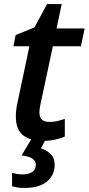

<svg xmlns="http://www.w3.org/2000/svg" viewBox="-20 -680 435 940"><path d="M190.4 9.8Q131.3 9.8 94.5 -16.6Q57.6 -43 57.6 -110.4Q57.6 -139.6 64.5 -172.4L124 -453.6H45.9L56.6 -508.3L148.9 -545.9L210.4 -660.2H282.2L256.8 -540.5H394.5L376 -453.6H238.8L178.7 -171.9Q176.3 -161.6 174.6 -150.1Q172.9 -138.7 172.9 -129.4Q172.9 -83 222.2 -83Q241.2 -83 258.8 -86.9Q276.4 -90.8 297.4 -98.1V-11.7Q279.3 -2.9 250.5 3.4Q221.7 9.8 190.4 9.8ZM99.1 240.2Q80.6 240.2 64.7 237.5Q48.8 234.9 39.1 231.9V166.5Q49.3 169.4 62.5 171.6Q75.7 173.8 88.4 173.8Q155.3 173.8 155.3 126Q155.3 88.9 85.9 81.1L133.8 0H205.1L180.7 46.4Q207 54.7 227.3 73.2Q247.6 91.8 247.6 127.9Q247.6 175.8 210.7 208Q173.8 240.2 99.1 240.2Z"/></svg>

Font: Open Sans SemiBold
Style: Italic
Weight: 600
Italic angle: -12°
Designer: Monotype Design Team
Foundry: Monotype Imaging Inc.
Version: Version 3.003; ttfautohint (v1.8.4)